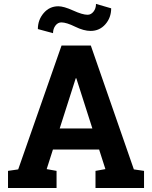

<svg xmlns="http://www.w3.org/2000/svg" viewBox="-20 -938 758 958"><path d="M20 0ZM534.7 -896.5Q534.7 -849.6 505.6 -816.7Q476.6 -783.7 432.1 -783.7Q397.9 -783.7 354.7 -804.9Q311.5 -826.2 286.1 -826.2Q268.6 -826.2 256.6 -810.3Q244.6 -794.4 244.6 -772.5L168.9 -793Q168.9 -838.9 198 -872.8Q227.1 -906.7 271 -906.7Q298.3 -906.7 345 -885.5Q391.6 -864.3 417 -864.3Q434.1 -864.3 446.5 -879.9Q459 -895.5 459 -918.5ZM20 -85.4 70.8 -92.8 287.1 -710.9H433.1L647.9 -92.8L698.7 -85.4V0H456.5V-85.4L505.9 -94.2L474.6 -191.9H244.1L212.9 -94.2L262.2 -85.4V0H20ZM277.8 -296.9H440.9L360.8 -547.4H357.9Z"/></svg>

Font: TypoPRO Roboto Slab
Style: Bold
Weight: 700
Designer: Google
Version: Version 1.100263; 2013; ttfautohint (v0.94.20-1c74) -l 8 -r 